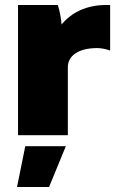

<svg xmlns="http://www.w3.org/2000/svg" viewBox="-20 -540 470 767"><path d="M52 0H251V-272C251 -315 290 -348 369 -348C386 -348 407 -343 420 -338V-520H403C327 -520 266 -491 226 -442C225 -462 218 -499 211 -520H52ZM48 207H176L243 44H81Z"/></svg>

Font: Fixel Display Black
Style: Regular
Weight: 900
Designer: AlfaBravo + MacPaw
Foundry: Kyrylo Tkachov, Marchela Mozhyna, Serhii Makarenko, Maria Weinstein, Zakhar Kryvoshyya
Version: Version 1.211